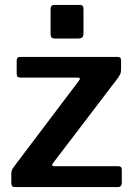

<svg xmlns="http://www.w3.org/2000/svg" viewBox="-20 -762 546 782"><path d="M44 0Q34 0 30 -3.5Q26 -7 26 -17V-53Q26 -64 29 -70.5Q32 -77 42 -90L302 -434Q311 -446 295 -446H64Q55 -446 51.5 -449.5Q48 -453 48 -462V-516Q48 -530 61 -530H460Q473 -530 473 -517V-477Q473 -468 470 -461Q467 -454 460 -444L197 -99Q186 -85 202 -85H461Q476 -85 476 -72V-16Q476 -9 472 -4.5Q468 0 459 0H44ZM320 -726V-626Q320 -615 315 -610Q310 -605 297 -605H205Q194 -605 190 -609.5Q186 -614 186 -624V-725Q186 -742 201 -742H306Q320 -742 320 -726Z"/></svg>

Font: Libre Franklin Thin SemiBold
Style: Regular
Weight: 600
Version: Version 3.000